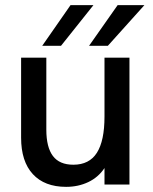

<svg xmlns="http://www.w3.org/2000/svg" viewBox="-20 -717 593 746"><path d="M62 -182V-493H160V-213Q160 -145 185.5 -111Q211 -77 265 -77Q327 -77 356.5 -123.5Q386 -170 386 -264V-493H483V0H386V-64Q362 -28 323 -9.5Q284 9 237 9Q153 9 107.5 -40.5Q62 -90 62 -182ZM437 -697H541L399 -539H326ZM254 -697H343L217 -539H144Z"/></svg>

Font: Hanken Grotesk Medium
Style: Regular
Weight: 500
Designer: Alfredo Marco Pradil
Foundry: Hanken Design Co.
Version: Version 3.014